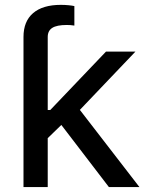

<svg xmlns="http://www.w3.org/2000/svg" viewBox="-20 -754 594 774"><path d="M74.7 -434.1V-605Q74.7 -668 113.5 -701.2Q152.3 -734.4 225.1 -734.4Q242.2 -734.4 256.8 -732.9Q271.5 -731.4 279.8 -729.5V-650.9Q272 -652.3 263.9 -652.8Q255.9 -653.3 249 -653.3Q209 -653.3 190.7 -641.6Q172.4 -629.9 172.4 -605V-434.1ZM165.5 -190.4V-310.5H182.6L407.2 -545.9H525.9L276.4 -284.2H262.2ZM74.7 0V-545.9H172.4V0ZM418.9 0 217.8 -262.7 286.1 -331.5 542 0Z"/></svg>

Font: Inter Cardless
Style: Regular
Weight: 400
Designer: Rasmus Andersson
Foundry: rsms
Version: Version 4.001;git-9221beed3